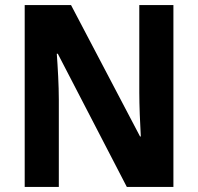

<svg xmlns="http://www.w3.org/2000/svg" viewBox="-20 -734 778 754"><path d="M661 0V-714H527V-371C527 -321 530 -248 533 -198H530L259 -714H77V0H211V-344C211 -398 207 -468 203 -523H207L478 0Z"/></svg>

Font: Noto Sans Lao Looped SemiCondensed
Style: Bold
Weight: 700
Width: 4
Designer: Mark Frömberg, Ben Mitchell
Foundry: The Fontpad Ltd
Version: Version 1.002